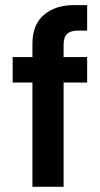

<svg xmlns="http://www.w3.org/2000/svg" viewBox="-20 -720 385 740"><path d="M28.8 -401.9V-500H105V-551.8Q105 -624.5 148.9 -662.4Q192.9 -700.2 264.2 -700.2H315.9V-602.1H279.8Q252.4 -602.1 238.8 -589.6Q225.1 -577.1 225.1 -545.9V-500H315.9V-401.9H225.1V0H105V-401.9Z"/></svg>

Font: Overused Grotesk SemiBold
Style: Regular
Weight: 600
Version: Version 0.002